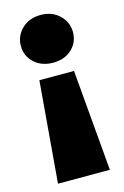

<svg xmlns="http://www.w3.org/2000/svg" viewBox="-111 -602 522 808"><g transform="rotate(-15 150.5 -198.5)"><path d="M264 154H38L75 -287H226ZM264 -446Q264 -402 232.5 -372.5Q201 -343 151 -343Q101 -343 69 -372.5Q37 -402 37 -446Q37 -490 69 -520.5Q101 -551 151 -551Q200 -551 232 -520.5Q264 -490 264 -446Z"/></g></svg>

Font: Chess Sans ExtraBold
Style: Regular
Weight: 800
Designer: Wolf Bōese
Foundry: Wolf Bōese
Version: Version 7.223